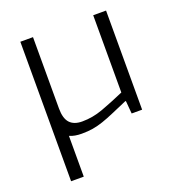

<svg xmlns="http://www.w3.org/2000/svg" viewBox="-136 -651 908 983"><g transform="rotate(-20 317.5 -160.0)"><path d="M84 -540H153V-151Q153 -97 175.5 -72.5Q198 -48 243 -48Q300 -48 356 -68.5Q412 -89 481 -119V-540H551V0H494L488 -70H484Q435 -49 400.5 -34Q366 -19 336.5 -9Q307 1 280 5.5Q253 10 219 10Q180 10 153 -2V220H84Z"/></g></svg>

Font: Encode Sans Wide
Style: Light
Weight: 300
Designer: Pablo Impallari, Andres Torresi
Foundry: Pablo Impallari, Andres Torresi
Version: Version 1.000; ttfautohint (v1.00) -l 8 -r 50 -G 200 -x 14 -